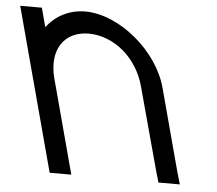

<svg xmlns="http://www.w3.org/2000/svg" viewBox="-133 -634 800 707"><g transform="rotate(5 267.5 -281.0)"><path d="M12.7 -512.6 4.5 -543 -6.2 -583H-86.2L-75.5 -543L-17.4 -326L-6.6 -286L64.6 -20L75.4 20H155.4L144.6 -20L73.4 -286L62.6 -326C34.8 -430 82.2 -503 175.2 -503C268.5 -502 354.8 -430 382.6 -326L465.9 -19L477.6 21H556.6L544.6 -20L462.6 -326C427.5 -461 280.8 -583 153.8 -583C94.3 -582.5 44.6 -555.4 12.7 -512.6Z"/></g></svg>

Font: Nordica Advanced
Style: RegularLObl
Weight: 300
Version: Version 1.07